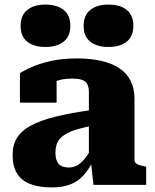

<svg xmlns="http://www.w3.org/2000/svg" viewBox="-20 -807 678 838"><path d="M381 -327V-258Q341 -250 313 -241.5Q285 -233 267 -222Q249 -211 239.5 -199Q230 -187 226 -172.5Q222 -158 222 -142Q222 -117 229 -102.5Q236 -88 249 -82Q262 -76 281 -76Q299 -76 315.5 -84.5Q332 -93 348 -112Q364 -131 381 -162L389 -112Q369 -68 344 -41Q319 -14 285.5 -1.5Q252 11 207 11Q150 11 111.5 -4Q73 -19 54 -50.5Q35 -82 35 -131Q35 -174 54 -205Q73 -236 114 -258.5Q155 -281 221 -297.5Q287 -314 381 -327ZM388 0 376 -108 368 -105V-406Q368 -424 362 -437.5Q356 -451 340.5 -457.5Q325 -464 295 -464Q253 -464 225.5 -453Q198 -442 188 -428Q178 -433 176.5 -441Q175 -449 180 -457Q185 -465 197 -470.5Q209 -476 227 -476V-359H67V-488Q83 -498 115.5 -513Q148 -528 198.5 -540Q249 -552 316 -552Q375 -552 421.5 -541.5Q468 -531 500.5 -509.5Q533 -488 550 -454.5Q567 -421 567 -376V-110Q567 -101 572 -95.5Q577 -90 586.5 -87Q596 -84 611 -81L618 -79V0ZM287 -694Q287 -649 258 -625.5Q229 -602 178 -602Q128 -602 99 -625Q70 -648 70 -694Q70 -740 99 -763.5Q128 -787 178 -787Q229 -787 258 -763.5Q287 -740 287 -694ZM562 -694Q562 -649 533.5 -625.5Q505 -602 453 -602Q403 -602 374 -625Q345 -648 345 -694Q345 -740 374 -763.5Q403 -787 453 -787Q505 -787 533.5 -763.5Q562 -740 562 -694Z"/></svg>

Font: Roboto Serif ExtraBold
Style: Regular
Weight: 800
Designer: Greg Gazdowicz
Foundry: Commercial Type
Version: Version 1.008